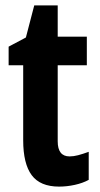

<svg xmlns="http://www.w3.org/2000/svg" viewBox="-20 -733 370 712"><path d="M238 -153Q253 -153 270 -157.5Q287 -162 309 -170V-66Q287 -54 257.5 -47.5Q228 -41 199 -41Q129 -41 97.5 -83.5Q66 -126 66 -213V-491H12V-560L76 -594L107 -713H194V-597H302V-491H194V-209Q194 -153 238 -153Z"/></svg>

Font: Noto Sans Tamil UI ExtraCondensed
Style: Bold
Weight: 700
Width: 2
Designer: Jelle Bosma - Monotype Design Team
Foundry: Monotype Imaging Inc.
Version: Version 2.004; ttfautohint (v1.8.4.7-5d5b)